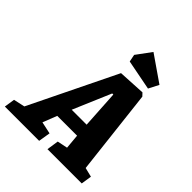

<svg xmlns="http://www.w3.org/2000/svg" viewBox="-275 -970 1109 1109"><g transform="rotate(45 279.5 -415.0)"><path d="M588 -65 578 0H298L309 -73L372 -86L364 -176H202L168 -89L242 -73L230 0H-50L-40 -65L29 -80L288 -611L454 -620L471 -602L531 -79ZM236 -260H358L344 -492H335ZM276 -694 267 -739 334 -830 493 -720 461 -658Z"/></g></svg>

Font: Grenze ExtraBold
Style: Italic
Weight: 800
Italic angle: -10°
Designer: Renata Polastri
Foundry: Omnibus-Type
Version: Version 1.002; ttfautohint (v1.8)